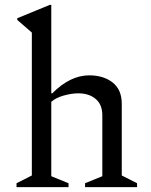

<svg xmlns="http://www.w3.org/2000/svg" viewBox="-20 -770 622 790"><path d="M48 0V-16L111 -48V-636L51 -688V-695L185 -750H191V-386H195Q269 -460 347 -460Q406 -460 443.5 -430.5Q481 -401 481 -343V-48L544 -16V0H330V-16L401 -45V-296Q401 -340 373.5 -363Q346 -386 302 -386Q275 -386 242.5 -377Q210 -368 191 -351V-45L262 -16V0Z"/></svg>

Font: Spectral
Style: Regular
Weight: 400
Designer: Jean-Baptiste Levee
Foundry: Production Type
Version: Version 1.002